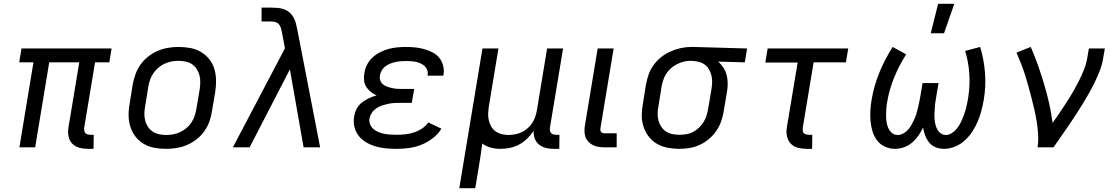

<svg xmlns="http://www.w3.org/2000/svg" viewBox="-20 -775 5890 1010"><path d="M443 8Q419 8 397 2Q375 -4 360 -19.5Q345 -35 340.5 -58Q336 -81 340 -104L397 -447H239L165 0H82L156 -447H81L93 -520H567L555 -447H480L423 -104Q422 -96 423 -88.5Q424 -81 428.5 -75.5Q433 -70 440.5 -68Q448 -66 456 -66H473L472 8Z M854 8Q822 8 792 2.5Q762 -3 736.5 -18Q711 -33 693 -56Q675 -79 666 -107.5Q657 -136 656.5 -167Q656 -198 662 -230L678 -330Q683 -357 692.5 -384Q702 -411 719 -435Q736 -459 759.5 -477.5Q783 -496 810 -507.5Q837 -519 864.5 -523.5Q892 -528 919 -528Q951 -528 981 -522.5Q1011 -517 1036.5 -502Q1062 -487 1080.5 -464Q1099 -441 1107.5 -412.5Q1116 -384 1116.5 -353Q1117 -322 1112 -290L1095 -190Q1091 -163 1081.5 -136Q1072 -109 1055 -85Q1038 -61 1014.5 -42.5Q991 -24 964 -12.5Q937 -1 909 3.5Q881 8 854 8ZM854 -65Q873 -65 892 -68.5Q911 -72 928.5 -80.5Q946 -89 961.5 -102Q977 -115 987.5 -131.5Q998 -148 1004 -166Q1010 -184 1013 -202L1030 -302Q1033 -322 1033.5 -341Q1034 -360 1029.5 -378Q1025 -396 1015 -411.5Q1005 -427 990.5 -437Q976 -447 957 -451Q938 -455 919 -455Q900 -455 881.5 -451.5Q863 -448 845 -439.5Q827 -431 812 -418Q797 -405 786 -388.5Q775 -372 769 -354Q763 -336 760 -318L744 -218Q740 -198 739.5 -179Q739 -160 743.5 -142Q748 -124 758 -108.5Q768 -93 783 -83Q798 -73 816.5 -69Q835 -65 854 -65Z M1205 0 1479 -521 1463 -605V-606Q1461 -617 1457.5 -628Q1454 -639 1447 -647.5Q1440 -656 1428.5 -659Q1417 -662 1405 -662H1356V-735H1405Q1423 -735 1441 -733.5Q1459 -732 1475 -726Q1491 -720 1503.5 -709Q1516 -698 1524 -683.5Q1532 -669 1536.5 -652.5Q1541 -636 1544 -619L1664 0H1577L1505 -410L1293 0Z M2067 8Q2039 8 2011 5.5Q1983 3 1957 -4.5Q1931 -12 1907.5 -25.5Q1884 -39 1867.5 -59.5Q1851 -80 1844.5 -107Q1838 -134 1843 -162Q1846 -183 1856 -202.5Q1866 -222 1883.5 -235.5Q1901 -249 1921 -258.5Q1941 -268 1961 -273Q1944 -281 1930 -292Q1916 -303 1906.5 -318.5Q1897 -334 1895 -353Q1893 -372 1897 -392Q1900 -414 1911.5 -436Q1923 -458 1941 -474Q1959 -490 1981 -501Q2003 -512 2025.5 -518Q2048 -524 2071 -526Q2094 -528 2116 -528Q2141 -528 2165 -525.5Q2189 -523 2212 -516.5Q2235 -510 2256 -499Q2277 -488 2291 -470.5Q2305 -453 2311 -429.5Q2317 -406 2313 -381L2312 -377H2229V-379Q2232 -392 2228 -404.5Q2224 -417 2215 -426Q2206 -435 2194.5 -440.5Q2183 -446 2170 -449Q2157 -452 2143.5 -453Q2130 -454 2117 -454Q2103 -454 2089.5 -453Q2076 -452 2062 -449Q2048 -446 2034.5 -441Q2021 -436 2009 -427.5Q1997 -419 1989 -406Q1981 -393 1979 -380Q1976 -366 1980 -353.5Q1984 -341 1993.5 -332.5Q2003 -324 2015.5 -319.5Q2028 -315 2041 -312Q2054 -309 2067.5 -308Q2081 -307 2095 -307H2159L2146 -234H2082Q2067 -234 2051.5 -233Q2036 -232 2020.5 -228.5Q2005 -225 1989.5 -220Q1974 -215 1960 -205.5Q1946 -196 1936.5 -182Q1927 -168 1924 -153Q1921 -136 1927 -121Q1933 -106 1945 -96Q1957 -86 1971.5 -80Q1986 -74 2002 -71Q2018 -68 2034.5 -67Q2051 -66 2068 -66Q2090 -66 2112 -68.5Q2134 -71 2156.5 -78Q2179 -85 2199.5 -98.5Q2220 -112 2233 -131L2302 -98Q2284 -69 2256 -47.5Q2228 -26 2196.5 -13.5Q2165 -1 2132 3.5Q2099 8 2067 8Z M2396 215 2518 -520H2602L2552 -218Q2549 -199 2548 -180Q2547 -161 2551 -143.5Q2555 -126 2563.5 -110.5Q2572 -95 2586.5 -84.5Q2601 -74 2618.5 -69.5Q2636 -65 2655 -65Q2672 -65 2690 -68.5Q2708 -72 2724 -79.5Q2740 -87 2754.5 -99.5Q2769 -112 2779 -127Q2789 -142 2795 -159Q2801 -176 2804 -193L2858 -520H2942L2873 -104Q2872 -96 2873 -88.5Q2874 -81 2878.5 -75.5Q2883 -70 2890.5 -68Q2898 -66 2906 -66H2923L2922 8H2893Q2871 8 2851 3Q2831 -2 2815.5 -14.5Q2800 -27 2793 -46.5Q2786 -66 2787 -87Q2773 -65 2753.5 -46Q2734 -27 2710.5 -14.5Q2687 -2 2662 3Q2637 8 2612 8Q2586 8 2561.5 1.5Q2537 -5 2517 -20Q2513 12 2508 44Q2503 76 2498 107L2480 215Z M3159 0Q3143 0 3128 -2.5Q3113 -5 3099.5 -11.5Q3086 -18 3075.5 -29Q3065 -40 3060 -54Q3055 -68 3054.5 -83.5Q3054 -99 3057 -115L3124 -520H3208L3139 -103Q3138 -98 3138 -92.5Q3138 -87 3141 -82.5Q3144 -78 3148.5 -76Q3153 -74 3159 -74H3224V0Z M3553 8Q3522 8 3491.5 2Q3461 -4 3436 -18.5Q3411 -33 3393 -56Q3375 -79 3365.5 -107.5Q3356 -136 3356 -167Q3356 -198 3362 -230L3378 -330Q3383 -357 3392 -383Q3401 -409 3418 -432.5Q3435 -456 3458 -474.5Q3481 -493 3507.5 -504.5Q3534 -516 3561 -522Q3588 -528 3615 -528H3631L3910 -520L3898 -447L3758 -451Q3774 -437 3785.5 -419Q3797 -401 3802.5 -380Q3808 -359 3808 -336Q3808 -313 3804 -290L3787 -190Q3783 -163 3773.5 -136.5Q3764 -110 3748 -86.5Q3732 -63 3709.5 -44Q3687 -25 3661 -13Q3635 -1 3607.5 3.5Q3580 8 3553 8ZM3554 -66Q3572 -66 3590.5 -69Q3609 -72 3626 -81Q3643 -90 3657 -103.5Q3671 -117 3681 -133Q3691 -149 3696.5 -166.5Q3702 -184 3705 -202L3722 -302Q3725 -320 3726 -338Q3727 -356 3723.5 -373Q3720 -390 3712.5 -405Q3705 -420 3692.5 -431Q3680 -442 3663.5 -447.5Q3647 -453 3629 -454L3619 -455H3610Q3592 -455 3574 -450Q3556 -445 3539.5 -436.5Q3523 -428 3508.5 -415Q3494 -402 3484 -386Q3474 -370 3468.5 -352.5Q3463 -335 3460 -318L3444 -218Q3440 -198 3439.5 -179Q3439 -160 3443.5 -142Q3448 -124 3458 -109Q3468 -94 3482.5 -84Q3497 -74 3516 -70Q3535 -66 3554 -66Z M4222 8Q4199 8 4176.5 2Q4154 -4 4139.5 -19.5Q4125 -35 4120 -58Q4115 -81 4119 -104L4176 -446H4006L4018 -520H4442L4430 -447H4260L4203 -104Q4202 -96 4202.5 -88.5Q4203 -81 4207.5 -75.5Q4212 -70 4220 -68Q4228 -66 4235 -66H4253L4252 8Z M4688 8Q4660 8 4635 -3.5Q4610 -15 4594 -36Q4578 -57 4570 -83Q4562 -109 4559.5 -136.5Q4557 -164 4558.5 -192.5Q4560 -221 4565 -250Q4577 -322 4605.5 -392.5Q4634 -463 4676 -528L4747 -489Q4709 -430 4683.5 -367Q4658 -304 4647 -239Q4644 -222 4642.5 -204Q4641 -186 4641 -168.5Q4641 -151 4643.5 -134Q4646 -117 4652.5 -102Q4659 -87 4671.5 -76Q4684 -65 4702 -65Q4717 -65 4731 -72.5Q4745 -80 4756 -92Q4767 -104 4774.5 -117.5Q4782 -131 4788.5 -145Q4795 -159 4799.5 -173Q4804 -187 4807.5 -201.5Q4811 -216 4814 -230.5Q4817 -245 4820 -260L4833 -338H4917L4904 -260Q4901 -246 4899.5 -231.5Q4898 -217 4897 -202.5Q4896 -188 4895.5 -173.5Q4895 -159 4896.5 -145Q4898 -131 4901.5 -117.5Q4905 -104 4911.5 -92.5Q4918 -81 4929.5 -73Q4941 -65 4955 -65Q4970 -65 4984 -73Q4998 -81 5008.5 -93Q5019 -105 5027 -118.5Q5035 -132 5041 -146Q5047 -160 5052 -174Q5057 -188 5061 -202.5Q5065 -217 5067.5 -231.5Q5070 -246 5073 -261Q5083 -324 5079 -386.5Q5075 -449 5057 -507L5136 -528Q5156 -463 5161.5 -392.5Q5167 -322 5155 -250Q5150 -221 5142.5 -192.5Q5135 -164 5123.5 -136.5Q5112 -109 5095 -83Q5078 -57 5055 -36Q5032 -15 5003 -3.5Q4974 8 4946 8Q4923 8 4902.5 0Q4882 -8 4868.5 -24.5Q4855 -41 4847 -61.5Q4839 -82 4836 -104Q4825 -82 4811 -61.5Q4797 -41 4777.5 -24.5Q4758 -8 4734.5 0Q4711 8 4688 8ZM4876 -600 4915 -755H5000L4946 -600Z M5438 0Q5443 -34 5441 -67Q5439 -100 5434 -132Q5429 -164 5422 -195Q5415 -226 5407 -257Q5399 -288 5390.5 -319Q5382 -350 5372.5 -380Q5363 -410 5351.5 -439.5Q5340 -469 5327 -498L5402 -528Q5423 -481 5440 -432.5Q5457 -384 5472 -334Q5487 -284 5498.5 -233Q5510 -182 5517 -129Q5537 -156 5555 -183Q5573 -210 5591 -237.5Q5609 -265 5625 -293Q5641 -321 5655.5 -349.5Q5670 -378 5682 -408Q5694 -438 5699 -468L5708 -520H5792L5783 -468Q5778 -436 5766 -405Q5754 -374 5739.5 -344Q5725 -314 5708.5 -284.5Q5692 -255 5674 -226Q5656 -197 5637.5 -168.5Q5619 -140 5599.5 -111.5Q5580 -83 5560.5 -55.5Q5541 -28 5522 0Z"/></svg>

Font: Iosevka Aile
Style: Italic
Weight: 400
Italic angle: -9°
Designer: Belleve Invis
Foundry: Belleve Invis
Version: Version 28.0.1; ttfautohint (v1.8.4)